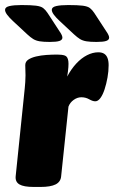

<svg xmlns="http://www.w3.org/2000/svg" viewBox="-42 -738 452 760"><path d="M92 2Q52 2 35 -8Q18 -18 20 -40L56 -389Q57 -397 58 -413Q59 -429 59 -440Q59 -450 58.5 -459.5Q58 -469 58 -480Q58 -494 70 -502Q82 -510 101 -514.5Q120 -519 142 -520.5Q164 -522 185 -522Q204 -522 215 -518Q226 -514 228.5 -496Q231 -478 224 -435Q240 -465 260 -486.5Q280 -508 302.5 -519.5Q325 -531 347 -531Q361 -531 370 -525.5Q379 -520 383.5 -508.5Q388 -497 388 -480Q388 -456 383.5 -431Q379 -406 372 -384.5Q365 -363 355.5 -350Q346 -337 335 -337Q325 -337 311 -345Q297 -353 280 -353Q264 -353 249.5 -342.5Q235 -332 229 -316L200 -40Q198 -18 178 -8Q158 2 118 2ZM340 -572Q315 -572 300 -574.5Q285 -577 274.5 -583.5Q264 -590 251 -602L194 -655Q179 -669 171 -680Q163 -691 163 -699Q163 -710 180.5 -714Q198 -718 228 -718Q266 -718 285.5 -715.5Q305 -713 314 -706Q323 -699 331 -687L378 -615Q385 -605 387.5 -599Q390 -593 390 -589Q390 -580 378.5 -576Q367 -572 340 -572ZM155 -572Q130 -572 115 -574.5Q100 -577 89.5 -583.5Q79 -590 66 -602L9 -655Q-6 -669 -14 -680Q-22 -691 -22 -699Q-22 -710 -4.5 -714Q13 -718 43 -718Q81 -718 100.5 -715.5Q120 -713 129 -706Q138 -699 146 -687L193 -615Q200 -605 202.5 -599Q205 -593 205 -589Q205 -580 193.5 -576Q182 -572 155 -572Z"/></svg>

Font: Asap Black
Style: Italic
Weight: 900
Italic angle: -6°
Designer: Pablo Cosgaya
Foundry: Omnibus-Type
Version: Version 3.001